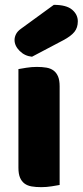

<svg xmlns="http://www.w3.org/2000/svg" viewBox="-20 -764 341 792"><path d="M202 -744Q254 -744 277.5 -724Q301 -704 301 -676Q301 -650 287 -632.5Q273 -615 241 -598L112 -530Q82 -533 61 -554Q40 -575 40 -599Q40 -611 46 -623Q52 -635 66 -645ZM226 -1Q215 1 193.5 4.5Q172 8 150 8Q128 8 110.5 5Q93 2 81 -7Q69 -16 62.5 -31.5Q56 -47 56 -72V-479Q67 -481 88.5 -484.5Q110 -488 132 -488Q154 -488 171.5 -485Q189 -482 201 -473Q213 -464 219.5 -448.5Q226 -433 226 -408Z"/></svg>

Font: BALOOCHETTANREGULAR
Style: Book
Weight: 400
Designer: Maithili Shingre and Ek Type
Foundry: Ek Type
Version: Version 1.100;PS 1.000;hotconv 1.0.88;makeotf.lib2.5.647800;